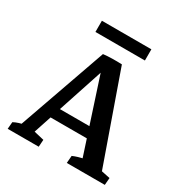

<svg xmlns="http://www.w3.org/2000/svg" viewBox="-146 -716 786 827"><g transform="rotate(30 247.5 -303.0)"><path d="M125 -606H371.1V-550.3H125ZM293.5 -486.3 452.6 -35.2 428.7 -48.8 492.2 -35.6 489.3 0H300.3L303.2 -36.6Q326.2 -46.9 360.4 -53.7L353 -40L218.3 -452.6L200.7 -483.9Q220.2 -486.3 245.1 -486.8Q270 -487.3 293.5 -486.3ZM256.8 -483.4 108.9 -35.2 103 -49.8 163.1 -35.6 160.6 0H6.3L9.3 -34.7Q20.5 -41 35.6 -45.7Q50.8 -50.3 67.4 -53.2L42.5 -35.2L200.7 -483.9ZM114.7 -134.8 130.9 -186H346.7L363.3 -134.8Z"/></g></svg>

Font: Markazi Text Medium
Style: Regular
Weight: 500
Designer: Borna Izadpanah (Arabic designer), Fiona Ross (Arabic design director) and Florian Runge (Latin designer)
Foundry: Borna Izadpanah and Florian Runge
Version: Version 1.001